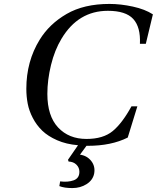

<svg xmlns="http://www.w3.org/2000/svg" viewBox="-20 -727 798 977"><path d="M114 -275Q114 -415 182 -525Q231 -605 319 -656Q407 -707 537 -707Q594 -707 656 -693.5Q718 -680 758 -654L722 -504H692Q696 -589 658 -630.5Q620 -672 529 -672Q378 -672 293 -530Q258 -472 239.5 -396Q221 -320 221 -249Q221 -137 275.5 -78.5Q330 -20 420 -20Q505 -20 553.5 -60Q602 -100 649 -186H679L630 -27Q546 15 427 15H420L387 60Q423 65 444.5 92.5Q466 120 459 157Q452 190 420.5 210Q389 230 348 230Q307 230 282 220L286 196Q326 201 355 190.5Q384 180 384 147Q384 126 369 111Q354 96 329 95L326 86L377 12Q317 7 270.5 -13.5Q224 -34 195 -62Q166 -90 147 -126.5Q128 -163 121 -199.5Q114 -236 114 -275Z"/></svg>

Font: Lingua Franca
Style: Italic
Weight: 400
Italic angle: -13°
Version: Version 1.19